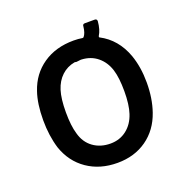

<svg xmlns="http://www.w3.org/2000/svg" viewBox="-108 -667 752 775"><g transform="rotate(-20 268.0 -279.5)"><path d="M490 -257Q490 -189 471 -134Q448 -67 395 -29.5Q342 8 269 8Q194 8 139.5 -29.5Q85 -67 62 -134Q45 -190 45 -256Q45 -327 62 -376Q84 -442 138.5 -479.5Q193 -517 270 -517Q290 -517 308 -514Q311 -514 313 -516Q324 -529 327 -557Q327 -567 337 -567H379Q389 -567 389 -557Q386 -521 372 -499Q370 -494 373 -493Q442 -457 471 -377Q490 -323 490 -257ZM393 -255Q393 -313 382 -348Q370 -386 342 -409Q314 -432 274 -434H270Q258 -432 253 -432H250Q248 -433 244 -433Q211 -427 187.5 -405Q164 -383 153 -348Q142 -313 142 -255Q142 -197 153 -161Q164 -120 195 -97.5Q226 -75 269 -75Q309 -75 338.5 -98Q368 -121 381 -161Q393 -197 393 -255Z"/></g></svg>

Font: BarlowMedium
Style: Regular
Weight: 500
Designer: Jeremy Tribby
Foundry: Tribby Type
Version: Version 1.422